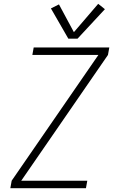

<svg xmlns="http://www.w3.org/2000/svg" viewBox="-20 -983 616 1003"><path d="M34 0H429L436 -39H91L544 -696L551 -735H156L149 -696H494L41 -39ZM337 -781H385L528 -935L493 -963L366 -815L288 -960L246 -939Z"/></svg>

Font: Iosevka Sparkle XLtObl
Style: Regular
Weight: 200
Italic angle: -9°
Designer: Belleve Invis
Foundry: Belleve Invis
Version: Version 4.5.0; ttfautohint (v1.8.3)